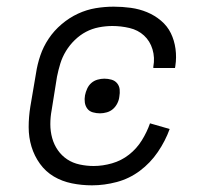

<svg xmlns="http://www.w3.org/2000/svg" viewBox="-20 -548 640 576"><path d="M256 8Q225 8 195.5 2Q166 -4 141.5 -18.5Q117 -33 100 -56.5Q83 -80 74.5 -108Q66 -136 66 -166.5Q66 -197 71 -228L88 -328Q92 -355 101 -381.5Q110 -408 126 -432Q142 -456 165 -475.5Q188 -495 214 -507Q240 -519 267 -523.5Q294 -528 321 -528Q347 -528 372.5 -524.5Q398 -521 421 -511.5Q444 -502 463 -486Q482 -470 492.5 -448.5Q503 -427 506.5 -401.5Q510 -376 506 -350L505 -344H440V-348Q445 -375 437.5 -400Q430 -425 412 -441.5Q394 -458 368.5 -464Q343 -470 317 -470Q297 -470 276.5 -466Q256 -462 238 -452.5Q220 -443 204.5 -428Q189 -413 178 -395Q167 -377 161 -357.5Q155 -338 151 -318L135 -218Q131 -197 131 -175.5Q131 -154 136.5 -134Q142 -114 153.5 -97.5Q165 -81 181.5 -70Q198 -59 219 -54.5Q240 -50 261 -50Q288 -50 316 -58Q344 -66 367 -84Q390 -102 405.5 -127Q421 -152 430 -178L489 -161Q476 -125 453.5 -92Q431 -59 399.5 -35.5Q368 -12 330.5 -2Q293 8 256 8ZM280 -208Q269 -208 258.5 -211Q248 -214 242 -222Q236 -230 234.5 -240.5Q233 -251 235 -262Q237 -272 241.5 -282Q246 -292 254 -299Q262 -306 272.5 -309Q283 -312 293 -312Q304 -312 314.5 -309Q325 -306 331.5 -298Q338 -290 339 -279.5Q340 -269 338 -258Q337 -248 332 -238Q327 -228 319 -221Q311 -214 300.5 -211Q290 -208 280 -208Z"/></svg>

Font: Iosevka HT Light Extended
Style: Italic
Weight: 300
Width: 7
Italic angle: -9°
Monospace: yes
Designer: Belleve Invis
Foundry: Belleve Invis
Version: Version 32.3.0; ttfautohint (v1.8.4)